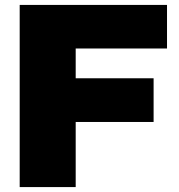

<svg xmlns="http://www.w3.org/2000/svg" viewBox="-20 -760 726 780"><path d="M60 0V-740H658.5V-563H287.5V0ZM192 -264.5V-442H604V-264.5Z"/></svg>

Font: Encode Sans SemiExpanded Black
Style: Regular
Weight: 900
Width: 6
Designer: Multiple Designers
Foundry: Impallari Type
Version: Version 3.002